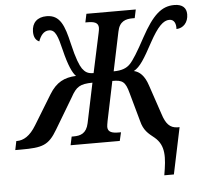

<svg xmlns="http://www.w3.org/2000/svg" viewBox="-109 -784 1130 1058"><g transform="rotate(-5 455.5 -255.0)"><path d="M757 210H810L864 -47H852C810 -48 788 -74 771 -128L716 -291C698 -346 671 -370 640 -377C675 -396 701 -439 748 -526C794 -610 826 -641 859 -641C888 -641 896 -613 894 -587C932 -588 960 -618 960 -663C960 -698 939 -720 893 -720C822 -720 773 -675 709 -558C667 -480 639 -435 620 -416C601 -396 573 -385 529 -385L574 -600C585 -658 621 -667 658 -667H670L680 -714H407L397 -667H408C444 -667 469 -661 469 -631C469 -625 467 -612 465 -604L418 -385C385 -385 371 -396 356 -416C343 -435 327 -472 307 -558C284 -658 262 -720 187 -720C135 -720 105 -690 105 -641C105 -611 116 -593 135 -585C146 -615 163 -641 194 -641C229 -641 241 -603 260 -525C280 -442 301 -396 320 -378C255 -375 210 -353 171 -289L72 -127C37 -69 1 -49 -36 -49H-39L-49 0H-17C102 0 136 -10 185 -93L286 -262C317 -319 338 -332 407 -333L361 -113C349 -56 315 -47 278 -47H267L257 0H529L540 -47H528C493 -47 467 -53 467 -83C467 -89 469 -101 472 -117L517 -333C572 -333 589 -323 606 -258L650 -100C663 -47 688 -28 722 -1C779 47 774 112 757 210Z"/></g></svg>

Font: Noto Serif Condensed SemiBold
Style: Italic
Weight: 600
Width: 3
Italic angle: -12°
Designer: Monotype Design Team
Foundry: Monotype Imaging Inc.
Version: Version 2.014